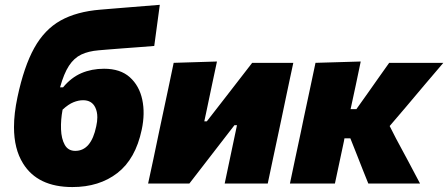

<svg xmlns="http://www.w3.org/2000/svg" viewBox="-20 -761 1858 796"><path d="M280 14.5Q136 14.5 75.5 -83.5Q38 -143.5 38 -234Q38 -290.5 52.5 -358.5Q79.5 -485.5 122 -562Q164.5 -638.5 231 -675.8Q297.5 -713 396.5 -721Q408.5 -722 438.5 -724.5Q468 -726.5 506 -730Q543.5 -733 580 -736Q616.5 -739 642.5 -741L619.5 -570.5Q595.5 -568.5 560.2 -565.8Q525 -563 488.5 -560.5Q452 -557.5 425 -555.5Q397.5 -553 389.5 -552.5Q346.5 -549 316.8 -534.8Q287 -520.5 266 -488.5Q245 -456.5 229 -399H241.5Q275 -439.5 317.5 -457.8Q360 -476 411.5 -476Q479 -476 518.2 -440.8Q557.5 -405.5 569.8 -348Q582 -290.5 567.5 -223Q542 -102 466.8 -43.8Q391.5 14.5 280 14.5ZM324.5 -345.5Q305.5 -345.5 284.8 -337.2Q264 -329 239.5 -306.5Q231.5 -264 233 -224.8Q234.5 -185.5 248.5 -160.5Q262.5 -135.5 292 -135.5Q358 -135.5 379 -237.5Q383.5 -257.5 383.5 -274.5Q383.5 -298 375 -315.5Q360.5 -345.5 324.5 -345.5Z M594 0Q605.5 -52.5 616 -102Q626 -151 639.5 -214.5L650 -264Q667 -343 678 -395.5Q689 -448 700 -500.5L879.5 -506Q869.5 -459.5 860 -414.5Q850.5 -369.5 836.5 -302.5L827 -258H837.5L921 -365.5Q972.5 -431.5 1025.5 -500.5H1196Q1188.5 -465.5 1181.2 -431.5Q1174 -397.5 1165.5 -357.2Q1157 -317 1146 -264L1135.5 -214.5Q1122 -151.5 1111.5 -102Q1101 -52 1090 0H911.5Q922 -49.5 931.5 -95Q941 -140 953 -197L962.5 -242H952L872 -138.5Q845.5 -104 818.5 -69.2Q791.5 -34.5 765 0Z M1182 0Q1193 -52.5 1203.5 -102Q1214 -151 1227.5 -214.5L1239.5 -272.5Q1255 -345 1266 -396.5Q1277 -448 1288 -500.5L1475.5 -506Q1465 -456.5 1455 -408Q1444.5 -359.5 1433.5 -308.5H1457.5L1505.5 -376Q1527.5 -407.5 1549.5 -438.5Q1571.5 -469.5 1593.5 -500.5H1818Q1779 -454.5 1740.5 -409.5Q1702 -364 1663 -317.5L1595.5 -238.5L1622 -186.5Q1647 -140.5 1672 -93.5Q1696.5 -46.5 1721.5 0H1507Q1495.5 -28.5 1484 -57.2Q1472.5 -86 1461.5 -114.5L1432.5 -187.5H1408L1406 -176Q1396 -128.5 1387 -86.8Q1378 -45 1368.5 0Z"/></svg>

Font: Heraclito ExtraBold
Style: Italic
Weight: 800
Italic angle: -12°
Designer: Kostas Bartsokas (font) & Cristiano Sobral (main changes)
Foundry: Kostas Bartsokas (font) & Cristiano Sobral (main changes)
Version: Version 1.00;July 8, 2020;FontCreator 13.0.0.2655 64-bit